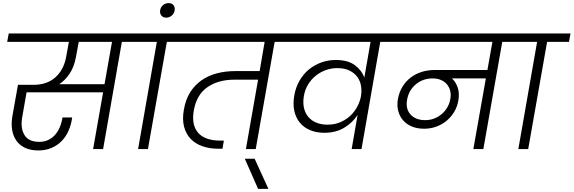

<svg xmlns="http://www.w3.org/2000/svg" viewBox="-20 -954 3672 1229"><path d="M466 -588Q454 -524 425 -481.5Q396 -439 359 -415H649L697 -686H484ZM36 -740H911L901 -686H760L640 0H576L640 -363H150L122 -203Q110 -134 136.5 -90Q163 -46 231 -46Q263 -46 288.5 -58Q314 -70 332.5 -91Q351 -112 363 -140.5Q375 -169 380 -202H442Q436 -157 419 -118Q402 -79 374.5 -51Q347 -23 309.5 -7Q272 9 225 9Q177 9 142 -7Q107 -23 86 -52Q65 -81 58 -121Q51 -161 59 -209L95 -411H193Q281 -411 334.5 -459Q388 -507 403 -588L421 -686H26Z M984 -686H843L853 -740H1198L1188 -686H1048L927 0H864Z M1044 -841Q1024 -841 1013 -854.5Q1002 -868 1005 -888Q1008 -908 1023.5 -921Q1039 -934 1059 -934Q1080 -934 1090.5 -921Q1101 -908 1098 -888Q1095 -868 1079.5 -854.5Q1064 -841 1044 -841Z M1140 -740H1888L1878 -686H1738L1617 0H1554L1632 -444H1480Q1378 -444 1308.5 -396.5Q1239 -349 1221 -249Q1204 -156 1247.5 -105Q1291 -54 1391 -54H1413L1404 -2H1378Q1321 -2 1275.5 -18Q1230 -34 1200 -65.5Q1170 -97 1158 -144Q1146 -191 1157 -252Q1168 -317 1197.5 -363.5Q1227 -410 1270 -440Q1313 -470 1368 -484.5Q1423 -499 1486 -499H1642L1674 -686H1130Z M1547 62H1610L1698 255H1632Z M2076 -156Q2124 -156 2161.5 -173Q2199 -190 2225.5 -216Q2252 -242 2268 -273.5Q2284 -305 2290 -335Q2296 -368 2291.5 -400.5Q2287 -433 2269 -459Q2251 -485 2219 -501.5Q2187 -518 2139 -518Q2101 -518 2066 -505.5Q2031 -493 2002 -470Q1973 -447 1952.5 -414Q1932 -381 1925 -339Q1918 -296 1926 -262Q1934 -228 1954.5 -204.5Q1975 -181 2006 -168.5Q2037 -156 2076 -156ZM2414 -686 2294 0H2231L2269 -218Q2237 -169 2183.5 -136.5Q2130 -104 2056 -104Q2006 -104 1966 -120.5Q1926 -137 1900 -168Q1874 -199 1864 -243.5Q1854 -288 1864 -344Q1873 -396 1897.5 -438Q1922 -480 1957 -509Q1992 -538 2036 -554Q2080 -570 2129 -570Q2206 -570 2250.5 -537.5Q2295 -505 2312 -457L2352 -686H1820L1830 -740H2564L2554 -686Z M2702 -185Q2732 -185 2758.5 -195Q2785 -205 2806.5 -223Q2828 -241 2842.5 -265.5Q2857 -290 2862 -318Q2868 -347 2862 -371.5Q2856 -396 2841 -414Q2826 -432 2802.5 -442Q2779 -452 2749 -452Q2687 -452 2642 -414.5Q2597 -377 2586 -317Q2575 -258 2607.5 -221.5Q2640 -185 2702 -185ZM2506 -740H3345L3336 -686H3195L3074 0H3010L3090 -452H2873Q2897 -430 2909.5 -394.5Q2922 -359 2914 -311Q2907 -270 2886.5 -236.5Q2866 -203 2837 -179.5Q2808 -156 2771.5 -143Q2735 -130 2695 -130Q2651 -130 2617 -144Q2583 -158 2560.5 -183.5Q2538 -209 2529 -244Q2520 -279 2527 -320Q2535 -364 2556 -398.5Q2577 -433 2608 -457Q2639 -481 2678.5 -493.5Q2718 -506 2764 -506H3100L3132 -686H2496Z M3418 -686H3277L3287 -740H3632L3622 -686H3482L3361 0H3298Z"/></svg>

Font: SVN-Poppins Light
Style: Italic
Weight: 300
Italic angle: -10°
Designer: Ninad Kale (Devanagari), Jonny Pinhorn (Latin)
Foundry: Indian Type Foundry
Version: Version 3.002 2017; ttfautohint (v1.8.3)